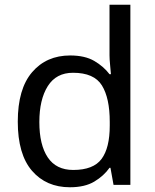

<svg xmlns="http://www.w3.org/2000/svg" viewBox="-20 -780 655 810"><path d="M275 10Q175 10 115 -59.5Q55 -129 55 -267Q55 -405 115.5 -475.5Q176 -546 276 -546Q338 -546 377.5 -523Q417 -500 442 -467H448Q447 -480 444.5 -505.5Q442 -531 442 -546V-760H530V0H459L446 -72H442Q418 -38 378 -14Q338 10 275 10ZM289 -63Q374 -63 408.5 -109.5Q443 -156 443 -250V-266Q443 -366 410 -419.5Q377 -473 288 -473Q217 -473 181.5 -416.5Q146 -360 146 -265Q146 -169 181.5 -116Q217 -63 289 -63Z"/></svg>

Font: Noto Sans Saurashtra
Style: Regular
Weight: 400
Designer: Monotype Design Team
Foundry: Monotype Imaging Inc.
Version: Version 2.001; ttfautohint (v1.8.4.7-5d5b)